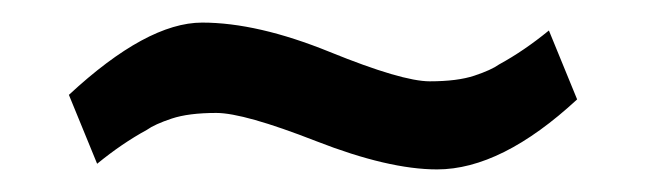

<svg xmlns="http://www.w3.org/2000/svg" viewBox="-20 -359 571 170"><path d="M367 -209Q324 -209 260 -234Q196 -259 171.5 -259Q147 -259 132 -254Q117 -249 110 -244Q88 -232 66 -214L41 -275Q110 -339 159 -339Q208 -339 272 -313Q336 -287 360.5 -287Q385 -287 400 -292Q415 -297 422 -302Q444 -314 466 -332L491 -271Q424 -209 367 -209Z"/></svg>

Font: Magra
Style: Regular
Weight: 400
Designer: Viviana Monsalve
Foundry: Viviana Monsalve
Version: Version 1.001